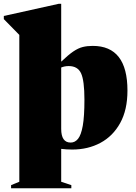

<svg xmlns="http://www.w3.org/2000/svg" viewBox="-48 -767 712 1004"><path d="M53 -584.5 -28 -667V-683.5L258.5 -747H272V-444.5Q309 -480 335.2 -497.8Q361.5 -515.5 384.8 -521.2Q408 -527 437 -527Q618.5 -527 618.5 -293.5Q618.5 -192.5 580.5 -123.8Q542.5 -55 477.2 -20Q412 15 329.5 15Q299.5 15 272 11.5V183.5L325 201V217.5H10V201L53 183.5ZM272 -93Q272 -21.5 321.5 -21.5Q344 -21.5 360 -41Q376 -60.5 384.8 -109.2Q393.5 -158 393.5 -245.5Q393.5 -345.5 376 -383.5Q358.5 -421.5 311.5 -421.5Q300 -421.5 290.2 -419.5Q280.5 -417.5 272 -414Z"/></svg>

Font: Newsreader 72pt ExtraBold
Style: Regular
Weight: 800
Designer: Hugues Gentile
Foundry: Production Type
Version: Version 1.003; ttfautohint (v1.8.3)